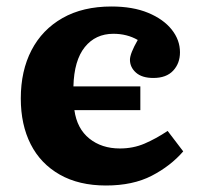

<svg xmlns="http://www.w3.org/2000/svg" viewBox="-20 -557 616 591"><path d="M306 14Q223 14 164 -19.5Q105 -53 74.5 -113Q44 -173 44 -254Q44 -339 77 -402.5Q110 -466 172.5 -501.5Q235 -537 323 -537Q389 -537 436 -517.5Q483 -498 508.5 -466Q534 -434 534 -396Q534 -362 513 -339.5Q492 -317 452 -317Q417 -317 398.5 -333.5Q380 -350 380 -373Q380 -392 404 -434Q371 -453 329 -453Q274 -453 241 -412Q208 -371 206 -291H412V-218H209Q217 -161 255 -130.5Q293 -100 349 -100Q390 -100 425 -115Q460 -130 496 -154L544 -91Q505 -46 447 -16Q389 14 306 14Z"/></svg>

Font: Literata 7pt
Style: Bold
Weight: 700
Designer: Latin by Veronika Burian and Jose Scaglione. Greek by Irene Vlachou. Cyrillic by Vera Evstafieva.
Foundry: TypeTogether
Version: Version 3.002